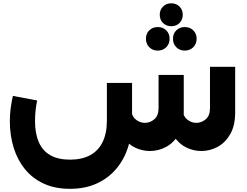

<svg xmlns="http://www.w3.org/2000/svg" viewBox="-20 -921 1509 1171"><path d="M406.7 230.6Q315 230.6 246.4 198.7Q177.7 166.9 131.9 110.3Q86 53.7 63 -21.2Q40 -96.1 40 -183.3Q40 -221.6 45 -260.3Q50 -299 58.6 -336L206.6 -308.3Q200 -276 196.8 -245.2Q193.6 -214.4 193.6 -183.3Q193.6 -107.6 216.4 -54.6Q239.3 -1.6 286.8 25.6Q334.3 52.7 406.7 52.7Q479.6 52.7 529.7 25.6Q579.9 -1.6 605.9 -54.9Q631.9 -108.1 631.9 -185.6V-415H785.4V-185.6Q785.4 -97.3 760.7 -21.8Q736 53.7 687.6 110.3Q639.1 166.9 568.8 198.7Q498.4 230.6 406.7 230.6ZM894.3 0Q847 0 803.2 -21.1Q759.4 -42.3 728.9 -87.1Q698.3 -131.9 691.9 -201.4L780.6 -246.9Q784.4 -210 809.6 -190.9Q834.9 -171.7 863.7 -171.7Q895.7 -171.7 921.4 -193.8Q947.1 -215.9 947.1 -261.4V-463.9H1100.7V-235.7Q1100.7 -155 1070.6 -102.7Q1040.4 -50.4 993.4 -25.2Q946.4 0 894.3 0ZM1207.9 0Q1160.6 0 1116.8 -21.1Q1073 -42.3 1042.4 -87.1Q1011.9 -131.9 1005.4 -201.4L1094.1 -246.9Q1098 -210 1123.2 -190.9Q1148.4 -171.7 1177.3 -171.7Q1209.3 -171.7 1235 -193.8Q1260.7 -215.9 1260.7 -261.4V-513.4H1414.3V-235.7Q1414.3 -155 1384.1 -102.7Q1354 -50.4 1307 -25.2Q1260 0 1207.9 0ZM1024.4 -900.9Q1055 -900.9 1074.8 -881.1Q1094.6 -861.3 1094.6 -831.3Q1094.6 -800.3 1074.8 -780.7Q1055 -761.1 1024.4 -761.1Q994.3 -761.1 974.3 -780.7Q954.3 -800.3 954.3 -831.3Q954.3 -861.3 974.3 -881.1Q994.3 -900.9 1024.4 -900.9ZM1106.9 -756.1Q1138 -756.1 1158.6 -736.1Q1179.3 -716 1179.3 -684.9Q1179.3 -653.3 1158.6 -632.9Q1138 -612.4 1106.9 -612.4Q1075.7 -612.4 1055.4 -632.9Q1035 -653.3 1035 -684.9Q1035 -716 1055.4 -736.1Q1075.7 -756.1 1106.9 -756.1ZM942 -756.1Q973.1 -756.1 993.8 -736.1Q1014.4 -716 1014.4 -684.9Q1014.4 -653.3 993.8 -632.9Q973.1 -612.4 942 -612.4Q910.9 -612.4 890.5 -632.9Q870.1 -653.3 870.1 -684.9Q870.1 -716 890.5 -736.1Q910.9 -756.1 942 -756.1Z"/></svg>

Font: Alexandria
Style: Regular
Weight: 400
Designer: Mohamed Gaber
Foundry: Kief Type Foundry
Version: Version 5.100